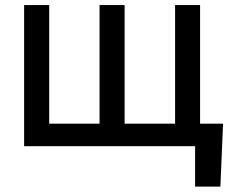

<svg xmlns="http://www.w3.org/2000/svg" viewBox="-20 -565 924 742"><path d="M73.2 0H734V156.2H831.7L842 -87H753.2V-545.5H656.6V-87H461.6V-545.5H364.7V-87H170.1V-545.5H73.2Z"/></svg>

Font: Inter 465
Style: Regular
Weight: 400
Designer: Rasmus Andersson
Foundry: rsms
Version: Version 3.019;Glyphs 3.1.2 (3151)